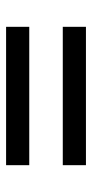

<svg xmlns="http://www.w3.org/2000/svg" viewBox="144 -665 302 630"><g transform="rotate(90 295.0 -350.0)"><path d="M68 -405V-481H522V-405ZM68 -219V-295H522V-219Z"/></g></svg>

Font: HostGroteskRegular
Style: Regular
Weight: 400
Designer: Doukan Karapınar based on Poppins by Indian Type Foundry, Jonny Pinhorn
Foundry: Element Type
Version: Version 1.001; ttfautohint (v1.8.4.7-5d5b)